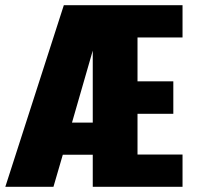

<svg xmlns="http://www.w3.org/2000/svg" viewBox="-44 -720 774 740"><path d="M313.5 0V-123.5H198L162 0H-23.5L202 -700H659.5V-575.5H486V-406.5H624V-281.5H486V-124.5H659.5V0ZM233.5 -247.5H313.5V-525Z"/></svg>

Font: League Mono ExtraBold
Style: Regular
Weight: 800
Width: 6
Designer: Tyler Finck
Foundry: The League of Moveable Type / Tyler Finck
Version: Version 2.210